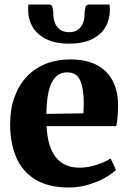

<svg xmlns="http://www.w3.org/2000/svg" viewBox="-20 -822 571 853"><path d="M286 11Q194.5 11 136.8 -24.5Q79 -60 52 -123.2Q25 -186.5 25 -269.5Q25 -337.5 44.5 -391Q64 -444.5 99.2 -481.8Q134.5 -519 183.5 -538.5Q232.5 -558 292 -558Q394 -558 448.2 -506.2Q502.5 -454.5 504.5 -360.5Q504.5 -327 502.5 -302.8Q500.5 -278.5 496.5 -261.5H187Q189 -216 199.2 -181.5Q209.5 -147 227.8 -123.8Q246 -100.5 272.2 -88.8Q298.5 -77 333 -77Q370.5 -77 410 -90Q449.5 -103 471.5 -118L495 -67.5Q479.5 -51 447.5 -32.8Q415.5 -14.5 373.5 -1.8Q331.5 11 286 11ZM186 -316 350.5 -318.5Q351 -330.5 351.5 -342Q352 -353.5 352 -365.5Q352 -428.5 336.2 -464.5Q320.5 -500.5 278.5 -500.5Q259 -500.5 242.8 -491.8Q226.5 -483 213.8 -462.2Q201 -441.5 194 -406Q187 -370.5 186 -316ZM198 -802Q210.5 -802 213.8 -787.2Q217 -772.5 217 -756.5Q217 -737.5 224.2 -719.5Q231.5 -701.5 247 -690.2Q262.5 -679 287.5 -679Q311.5 -679 326.5 -690.2Q341.5 -701.5 348.5 -719.5Q355.5 -737.5 355.5 -756.5Q355.5 -772.5 359 -787.2Q362.5 -802 375 -802H466.5Q467.5 -797.5 467.8 -790.2Q468 -783 468 -778Q468 -735 448 -701Q428 -667 387.8 -647.5Q347.5 -628 286.5 -628Q228 -628 187.2 -647.5Q146.5 -667 125.8 -701Q105 -735 105 -778Q105 -784 105.5 -790Q106 -796 106 -802Z"/></svg>

Font: Merriweather 48pt ExtraBold
Style: Regular
Weight: 800
Version: Version 2.100